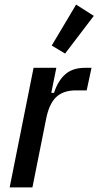

<svg xmlns="http://www.w3.org/2000/svg" viewBox="-20 -815 428 835"><path d="M22 0 126 -520H225L203 -411H215Q232 -464 264 -492Q296 -520 349 -520H378L357 -422H311Q255 -422 224.5 -393Q194 -364 181 -300L121 0ZM263 -582 205 -617 311 -795 388 -746Z"/></svg>

Font: IBM Plex Sans Condensed Medium
Style: Italic
Weight: 500
Width: 3
Italic angle: -11°
Designer: Mike Abbink, Paul van der Laan, Pieter van Rosmalen
Foundry: Bold Monday
Version: Version 1.3